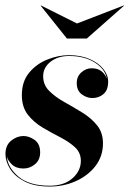

<svg xmlns="http://www.w3.org/2000/svg" viewBox="-25 -671 474 703"><path d="M257 -585 428 -651 429 -650 293 -530H220L124 -650L125 -651ZM366 -383Q360 -418.2 322.1 -442.1Q284.2 -466 228 -466Q186.8 -466 159.9 -444.8Q133 -423.5 133 -392Q133 -360.2 155.1 -338.2Q177.2 -316.1 209.9 -297.8Q242.5 -279.5 275.1 -259.6Q307.8 -239.8 329.9 -212.8Q352 -185.9 352 -146Q352 -99 324.7 -63.4Q297.4 -27.9 252.9 -7.9Q208.5 12 157 12Q101.5 12 65.6 -6.3Q29.8 -24.6 12.4 -52.1Q-5 -79.5 -5 -107Q-5 -139.2 16 -156.1Q37 -173 61 -173Q81.2 -173 101.6 -158.8Q122 -144.5 122 -113Q122 -85.2 103.1 -69.6Q84.2 -54 61 -54Q34 -54 18.5 -69Q3 -84 0 -99Q3 -57.8 42.5 -24.4Q82 9 157 9Q209.5 9 240.2 -18.1Q271 -45.2 271 -82Q271 -112.2 249.2 -132.2Q227.4 -152.1 195.2 -168.6Q163 -185 130.8 -204.1Q98.6 -223.1 76.8 -251.2Q55 -279.2 55 -323Q55 -372.5 81.8 -404.9Q108.6 -437.2 148.6 -453.1Q188.5 -469 228 -469Q271 -469 303.2 -454.9Q335.4 -440.9 353.2 -418.7Q371 -396.5 371 -372Q371 -341.2 354 -326.6Q337 -312 313 -312Q292.8 -312 274.4 -325.6Q256 -339.2 256 -367Q256 -391 272.9 -406Q289.8 -421 310 -421Q333.2 -421 346.6 -410.2Q360 -399.5 366 -383Z"/></svg>

Font: Bodoni* 72 Medium
Style: Italic
Weight: 500
Italic angle: -13°
Version: Version 1.002; ttfautohint (v0.97) -l 8 -r 50 -G 200 -x 14 -